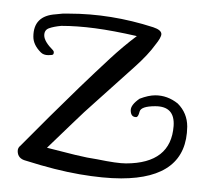

<svg xmlns="http://www.w3.org/2000/svg" viewBox="-20 -274 302 282"><path d="M158 -12Q132 -12 97 -18Q62 -24 18 -38Q6 -41 6 -52Q6 -57 10 -60L53 -103Q64 -114 75 -124.5Q86 -135 97 -146Q121 -169 141 -187.5Q161 -206 181 -221Q146 -229 119.5 -232.5Q93 -236 70 -236Q59 -235 52 -232.5Q45 -230 45 -222Q45 -213 58 -200L59 -198V-197Q59 -195 58 -194Q57 -193 51 -193Q44 -193 40 -197Q29 -208 29 -220Q29 -251 62 -253L72 -254H81Q143 -254 205 -234Q217 -230 217 -224Q217 -219 208 -208Q198 -194 178 -176L120 -124Q104 -110 86.5 -93Q69 -76 49 -57Q72 -51 90.5 -46.5Q109 -42 123 -40Q152 -34 165 -34Q231 -34 235 -89Q237 -118 208 -118Q187 -118 185 -110Q183 -102 180 -102Q172 -102 172 -112Q172 -120 185 -129Q198 -134 208 -134Q226 -134 241 -122Q255 -108 255 -88Q254 -12 158 -12Z"/></svg>

Font: Puppies Play
Style: Regular
Weight: 400
Designer: Robert E. Leuschke
Foundry: Robert E. Leuschke
Version: Version 1.010; ttfautohint (v1.8.3)